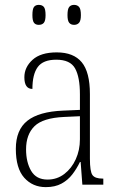

<svg xmlns="http://www.w3.org/2000/svg" viewBox="-20 -758 486 788"><path d="M168 10Q114 10 79.5 -28.5Q45 -67 45 -147Q45 -225 92.5 -262.5Q140 -300 239 -304L308 -307V-371Q308 -442 288 -477.5Q268 -513 211 -513Q157 -513 135 -483Q113 -453 113 -393Q80 -393 80 -441Q80 -482 113.5 -512.5Q147 -543 213 -543Q282 -543 315.5 -502.5Q349 -462 349 -372V-107Q349 -54 359.5 -39.5Q370 -25 401 -25H404V0H318L311 -93H308Q295 -66 277 -42.5Q259 -19 232.5 -4.5Q206 10 168 10ZM175 -21Q214 -21 244 -44Q274 -67 291 -104.5Q308 -142 308 -186V-281L243 -278Q156 -274 121.5 -240Q87 -206 87 -145Q87 -92 108 -56.5Q129 -21 175 -21ZM284 -656Q271 -656 264 -664.5Q257 -673 257 -696Q257 -721 264 -729.5Q271 -738 284 -738Q297 -738 304.5 -729.5Q312 -721 312 -696Q312 -673 304.5 -664.5Q297 -656 284 -656ZM139 -656Q126 -656 119.5 -664.5Q113 -673 113 -696Q113 -721 119.5 -729.5Q126 -738 139 -738Q153 -738 160 -729.5Q167 -721 167 -696Q167 -673 160 -664.5Q153 -656 139 -656Z"/></svg>

Font: Noto Serif Ethiopic Condensed ExtraLight
Style: Regular
Weight: 200
Width: 3
Designer: Monotype Design Team
Foundry: Monotype Imaging Inc.
Version: Version 2.102; ttfautohint (v1.8.4.7-5d5b)